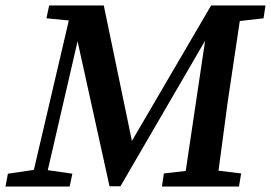

<svg xmlns="http://www.w3.org/2000/svg" viewBox="-31 -683 992 703"><path d="M-11 0 -2 -47 93 -61 221 -608 139 -616 149 -663H349L452 -167L742 -663H941L934 -616L847 -606L803 -312Q795 -248 786 -184.5Q777 -121 769 -58L852 -48L844 0H562L569 -48L649 -57L720 -534L410 -1H370L253 -532L144 -60L234 -47L224 0Z"/></svg>

Font: Source Serif Pro SemiBold
Style: Italic
Weight: 600
Italic angle: -12°
Designer: Frank Grießhammer
Foundry: Adobe Systems Incorporated
Version: Version 3.001;hotconv 1.0.111;makeotfexe 2.5.65597